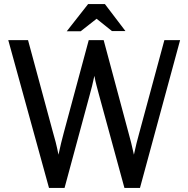

<svg xmlns="http://www.w3.org/2000/svg" viewBox="-20 -927 934 952"><path d="M119 -728 241 -277Q249 -250 256 -222.5Q263 -195 270 -160Q277 -192 283 -217.5Q289 -243 296 -268L420 -728H494L616 -273Q623 -248 630 -220.5Q637 -193 644 -160Q651 -192 657 -217Q663 -242 670 -266L795 -728H873L674 5H597L470 -460Q465 -480 459 -501.5Q453 -523 448 -551Q442 -523 436.5 -500.5Q431 -478 425 -457L300 5H223L21 -728ZM459 -834 380 -772H311L417 -907H500L602 -773H535Z"/></svg>

Font: Rosario Light
Style: Regular
Weight: 400
Version: Version 1.101; ttfautohint (v1.8.1.43-b0c9)